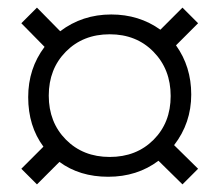

<svg xmlns="http://www.w3.org/2000/svg" viewBox="-20 -564 576 504"><path d="M54 -309C54 -258.3 67.3 -215 94 -179L36 -121L77 -80L136 -139C171.3 -113 214 -100 264 -100C314.7 -100 358.7 -114 396 -142L459 -80L500 -121L437 -183C467 -221.7 482 -266 482 -316C482 -364.7 468.7 -407.7 442 -445L500 -503L459 -544L401 -486C363.7 -512.7 320.7 -526 272 -526C221.3 -526 176.7 -511.3 138 -482L77 -544L36 -503L97 -441C68.3 -403 54 -359 54 -309ZM108 -313C108 -359.7 123 -398.2 153 -428.5C183 -458.8 221.3 -474 268 -474C314.7 -474 353 -458.7 383 -428C413 -397.3 428 -358.7 428 -312C428 -265.3 413 -227 383 -197C353 -167 314.7 -152 268 -152C221.3 -152 183 -167.2 153 -197.5C123 -227.8 108 -266.3 108 -313Z"/></svg>

Font: Hind Light
Style: Regular
Weight: 300
Designer: Manushi Parikh, Satya Rajpurohit
Foundry: Indian Type Foundry
Version: Version 1.201;PS 1.0;hotconv 1.0.78;makeotf.lib2.5.61930; tt